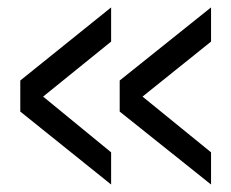

<svg xmlns="http://www.w3.org/2000/svg" viewBox="-20 -533 617 513"><path d="M543.9 -513.2V-421.9L360.8 -274.9L543.9 -126V-40L299.8 -234.9V-317.9ZM276.9 -513.2V-421.9L95.2 -274.9L276.9 -126V-40L34.2 -234.9V-317.9Z"/></svg>

Font: Overused Grotesk
Style: Regular
Weight: 400
Version: Version 0.002